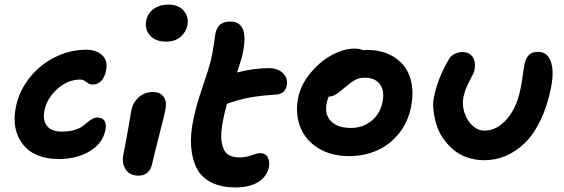

<svg xmlns="http://www.w3.org/2000/svg" viewBox="-20 -753 2483 845"><path d="M238.8 -53.2Q130.9 -53.2 80.3 -118.4Q29.8 -183.6 49.8 -282.2Q64.5 -354 111.3 -412.1Q158.2 -470.2 223.6 -502.2Q289.1 -534.2 359.9 -534.2Q403.3 -534.2 429.4 -510.3Q455.6 -486.3 446.8 -442.9Q440.9 -412.6 425.3 -396.7Q409.7 -380.9 386.2 -380.9Q373 -380.9 360.4 -391.8Q347.7 -402.8 333 -402.8Q278.3 -402.8 232.4 -361.6Q186.5 -320.3 175.8 -267.1Q167 -224.6 186.5 -199.2Q206.1 -173.8 252 -173.8Q281.7 -173.8 304.7 -180.2Q327.6 -186.5 340.8 -195.8Q354 -205.1 364.5 -214.1Q375 -223.1 385.7 -229.5Q396.5 -235.8 408.2 -235.8Q429.7 -235.8 439.5 -221.9Q449.2 -208 443.8 -180.2Q432.1 -122.1 375.2 -87.6Q318.4 -53.2 238.8 -53.2Z M710.4 -569.8Q664.6 -569.8 640.4 -596.7Q616.2 -623.5 623.5 -662.1Q629.9 -695.3 656.7 -714.1Q683.6 -732.9 720.2 -732.9Q766.6 -732.9 789.3 -705.1Q812 -677.2 804.7 -642.1Q799.8 -613.3 775.4 -591.6Q751 -569.8 710.4 -569.8ZM589.4 20Q551.8 20 533.7 -6.6Q515.6 -33.2 522.5 -70.8Q535.2 -133.3 546.4 -198.5Q557.6 -263.7 557.6 -265.1Q564.9 -302.2 590.8 -325.2Q616.7 -348.1 654.3 -348.1Q683.6 -348.1 699.2 -328.1Q714.8 -308.1 708.5 -272.9Q704.6 -251 679.7 -154.3Q654.8 -57.6 650.4 -35.2Q639.2 20 589.4 20Z M1016.6 71.8Q953.6 71.8 910.4 50Q867.2 28.3 846.4 -11.2Q825.7 -50.8 821.3 -106.2Q816.9 -161.6 831.5 -229Q843.3 -287.6 870.8 -368.2Q898.4 -448.7 906.2 -480Q915.5 -515.6 921.1 -557.4Q926.8 -599.1 929.2 -609.9Q940.4 -658.2 993.2 -658.2Q1083 -658.2 1044.4 -501Q1038.6 -481.4 1023.4 -434.1Q1096.7 -453.1 1163.6 -453.1Q1203.1 -453.1 1225.6 -430.7Q1248 -408.2 1242.2 -377Q1239.3 -359.9 1227.3 -349.1Q1215.3 -338.4 1196.3 -336.9Q1126.5 -332.5 1077.6 -323.5Q1028.8 -314.5 978.5 -295.9Q965.8 -246.6 963.4 -231.9Q949.7 -168.9 955.1 -130.6Q960.4 -92.3 979.5 -76.2Q998.5 -60.1 1034.2 -60.1Q1060.5 -60.1 1087.2 -69.6Q1113.8 -79.1 1124.5 -79.1Q1147.9 -79.1 1158 -61.3Q1168 -43.5 1163.6 -18.1Q1154.3 24.9 1116.2 48.3Q1078.1 71.8 1016.6 71.8Z M1517.1 -65.9Q1437.5 -65.9 1380.9 -100.8Q1324.2 -135.7 1301.5 -194.1Q1278.8 -252.4 1292 -321.8Q1304.2 -381.8 1347.7 -433.3Q1391.1 -484.9 1442.9 -512Q1494.6 -539.1 1539.1 -539.1Q1562.5 -539.1 1578.1 -532.2Q1580.6 -532.2 1585.7 -532.7Q1590.8 -533.2 1593.8 -533.2Q1668.5 -533.2 1718.3 -499.5Q1768.1 -465.8 1785.6 -409.4Q1803.2 -353 1789.1 -283.2Q1775.9 -215.8 1736.3 -166.3Q1696.8 -116.7 1640.4 -91.3Q1584 -65.9 1517.1 -65.9ZM1418 -300.8Q1407.2 -250.5 1436.3 -220.2Q1465.3 -189.9 1524.9 -189.9Q1576.7 -189.9 1615 -221.2Q1653.3 -252.4 1663.1 -303.2Q1673.8 -352.5 1652.3 -381.8Q1630.9 -411.1 1585 -411.1Q1561.5 -411.1 1543.7 -401.6Q1525.9 -392.1 1499 -369.1Q1495.6 -366.2 1488.5 -360.4Q1481.4 -354.5 1478.8 -352.5Q1476.1 -350.6 1470.7 -346.2Q1465.3 -341.8 1462.9 -340.3Q1460.4 -338.9 1456.1 -336.2Q1451.7 -333.5 1449 -332.5Q1446.3 -331.5 1442.1 -330.3Q1438 -329.1 1434.3 -328.6Q1430.7 -328.1 1426.8 -328.1Q1421.4 -316.9 1418 -300.8Z M2111.3 -47.9Q2070.8 -47.9 2035.2 -60.5Q1999.5 -73.2 1974.6 -94.7Q1949.7 -116.2 1929.9 -144.5Q1910.2 -172.9 1900.9 -204.1Q1891.6 -235.4 1887.7 -267.6Q1883.8 -299.8 1890.6 -329.1Q1907.7 -411.6 1955.6 -492.2Q1962.9 -506.3 1979.5 -515.1Q1996.1 -523.9 2015.6 -523.9Q2045.9 -523.9 2060.3 -502.2Q2074.7 -480.5 2068.4 -444.8Q2065.9 -432.6 2046.4 -396.5Q2026.9 -360.4 2019.5 -325.2Q2013.2 -292 2023.9 -257.6Q2034.7 -223.1 2058.8 -200.7Q2083 -178.2 2112.3 -178.2Q2167.5 -178.2 2211.7 -230Q2255.9 -281.7 2271.5 -366.2Q2276.9 -391.1 2280.8 -421.6Q2284.7 -452.1 2287.6 -466.8Q2293 -495.6 2306.9 -510.3Q2320.8 -524.9 2348.6 -524.9Q2388.2 -524.9 2403.8 -483.2Q2419.4 -441.4 2405.3 -368.2Q2388.7 -285.2 2358.2 -222.4Q2327.6 -159.7 2288.1 -122.1Q2248.5 -84.5 2204.3 -66.2Q2160.2 -47.9 2111.3 -47.9Z"/></svg>

Font: Shantell Sans Irregular Bouncy
Style: Italic
Weight: 600
Italic angle: -11.31°
Designer: Stephen Nixon, Anya Danilova, Shantell Martin
Foundry: Arrow Type
Version: Version 1.006;[9816181b4]